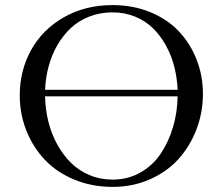

<svg xmlns="http://www.w3.org/2000/svg" viewBox="-20 -731 877 759"><path d="M58.1 -354Q58.1 -452.1 103 -533.2Q147.9 -614.3 232.4 -662.6Q316.9 -710.9 424.8 -710.9Q505.9 -710.9 573.7 -683.1Q641.6 -655.3 686.8 -607.4Q731.9 -559.6 757.1 -495.6Q782.2 -431.6 782.2 -359.9Q782.2 -286.6 756.8 -220Q731.4 -153.3 686 -102.8Q640.6 -52.2 572.8 -22.2Q504.9 7.8 424.8 7.8Q342.8 7.8 273.2 -21.2Q203.6 -50.3 157 -99.6Q110.4 -148.9 84.2 -214.8Q58.1 -280.8 58.1 -354ZM158.2 -350.1Q159.2 -299.3 170.9 -251.5Q182.6 -203.6 205.3 -161.9Q228 -120.1 259.3 -88.6Q290.5 -57.1 333.3 -39.1Q376 -21 424.8 -21Q485.4 -21 534.7 -48.8Q584 -76.7 615.2 -123.3Q646.5 -169.9 663.8 -228Q681.2 -286.1 682.1 -350.1ZM158.2 -376H682.1Q680.2 -423.3 668.9 -467.5Q657.7 -511.7 636 -551Q614.3 -590.3 584.7 -619.4Q555.2 -648.4 513.9 -665.3Q472.7 -682.1 424.8 -682.1Q376 -682.1 333.7 -665.8Q291.5 -649.4 260.5 -620.6Q229.5 -591.8 207 -553Q184.6 -514.2 172.4 -469.2Q160.2 -424.3 158.2 -376Z"/></svg>

Font: Dihjauti S
Style: Bold
Weight: 700
Designer: T. Christopher White
Version: Version 3.0.0